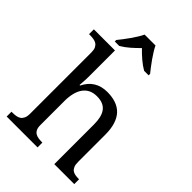

<svg xmlns="http://www.w3.org/2000/svg" viewBox="-274 -1070 1183 1183"><g transform="rotate(45 317.5 -479.0)"><path d="M287.1 -42V0H18.1V-42H25.9Q43 -42 57.9 -44.4Q72.8 -46.9 83.7 -54.4Q94.7 -62 101.3 -76.2Q107.9 -90.3 107.9 -113.8V-649.9Q107.9 -671.9 101.3 -685.3Q94.7 -698.7 83.5 -706.1Q72.3 -713.4 57.4 -715.6Q42.5 -717.8 25.9 -717.8H18.1V-759.8H202.1V-540Q202.1 -526.4 201.7 -511.5Q201.2 -496.6 200.2 -483.9Q199.2 -469.2 198.2 -455.1H203.1Q248 -545.9 350.1 -545.9Q392.6 -545.9 425.5 -534.4Q458.5 -522.9 481 -499.3Q503.4 -475.6 515.1 -438.5Q526.9 -401.4 526.9 -350.1V-113.8Q526.9 -90.3 532.7 -76.2Q538.6 -62 548.8 -54.4Q559.1 -46.9 573.2 -44.4Q587.4 -42 604 -42H606.9V0H433.1V-345.2Q433.1 -377.9 427.2 -403.3Q421.4 -428.7 408.4 -446.3Q395.5 -463.9 374.5 -472.9Q353.5 -481.9 323.2 -481.9Q292 -481.9 269.3 -470.5Q246.6 -459 231.7 -437.7Q216.8 -416.5 209.5 -386.5Q202.1 -356.4 202.1 -319.8V-108.9Q202.1 -86.9 208.7 -73.5Q215.3 -60.1 226.6 -53.2Q237.8 -46.4 252.7 -44.2Q267.6 -42 284.2 -42ZM162.1 -811Q173.8 -825.2 188 -843.8Q202.1 -862.3 216.1 -882.1Q230 -901.9 242.2 -921.6Q254.4 -941.4 262.2 -958H356.9Q364.7 -941.4 377 -921.6Q389.2 -901.9 403.1 -882.1Q417 -862.3 431.2 -843.8Q445.3 -825.2 457 -811V-797.9H418Q389.2 -814.5 360.4 -839.1Q331.5 -863.8 309.1 -887.7Q286.1 -863.8 257.8 -839.1Q229.5 -814.5 201.2 -797.9H162.1Z"/></g></svg>

Font: Droid Serif
Style: Regular
Weight: 400
Designer: Monotype Design team
Foundry: Monotype Imaging Inc.
Version: Version 1.03